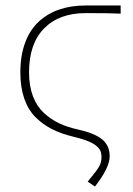

<svg xmlns="http://www.w3.org/2000/svg" viewBox="-20 -498 486 700"><path d="M326.2 182.1 299.8 164.1Q331.5 126 340.8 110.1Q350.1 94.2 350.1 74.2Q350.1 62 346.4 53Q342.8 43.9 332 34.4Q321.3 24.9 300 16.4Q278.8 7.8 246.1 0Q203.1 -10.3 170.2 -26.9Q137.2 -43.5 110.1 -70.1Q83 -96.7 68.6 -138.2Q54.2 -179.7 54.2 -233.9Q54.2 -295.9 72 -343.3Q89.8 -390.6 122.1 -419.9Q154.3 -449.2 197 -463.6Q239.7 -478 292 -478H419.9V-448.2Q390.1 -450.2 292 -450.2Q195.8 -450.2 140.9 -394.5Q85.9 -338.9 85.9 -233.9Q85.9 -184.6 100.1 -147.2Q114.3 -109.9 140.1 -86.2Q166 -62.5 196 -48.3Q226.1 -34.2 264.2 -25.9Q325.7 -12.2 352.8 10.5Q379.9 33.2 379.9 71.8Q379.9 113.3 326.2 182.1Z"/></svg>

Font: Source Sans 3 ExtraLight
Style: Regular
Weight: 200
Designer: Paul D. Hunt
Foundry: Adobe
Version: Version 3.052;hotconv 1.1.0;makeotfexe 2.6.0